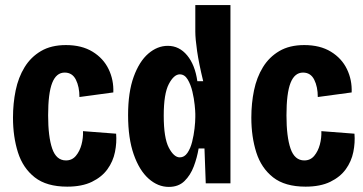

<svg xmlns="http://www.w3.org/2000/svg" viewBox="-20 -720 1424 754"><path d="M244 13Q163 13 116.5 -23.5Q70 -60 50.5 -121.5Q31 -183 31 -258Q31 -314 41.5 -365Q52 -416 76.5 -456Q101 -496 141 -519.5Q181 -543 239 -543Q301 -543 343.5 -517Q386 -491 406.5 -448.5Q427 -406 425 -357L292 -339Q292 -379 278 -407Q264 -435 234 -435Q201 -435 185 -394.5Q169 -354 169 -267Q169 -183 185 -136.5Q201 -90 239 -90Q263 -90 278 -108Q293 -126 300 -152Q307 -178 306 -205L436 -195Q439 -160 431.5 -123Q424 -86 402 -55.5Q380 -25 341 -6Q302 13 244 13Z M643 14Q600 14 563.5 -18.5Q527 -51 505 -114Q483 -177 483 -268Q483 -358 505 -418.5Q527 -479 562.5 -509.5Q598 -540 639 -540Q684 -540 715 -502.5Q746 -465 755 -401H778Q761 -471 754 -519.5Q747 -568 747 -596V-700H885V0H788L783 -137H760Q754 -101 741 -66.5Q728 -32 704.5 -9Q681 14 643 14ZM686 -102Q704 -102 716 -119.5Q728 -137 734.5 -163Q741 -189 744 -215.5Q747 -242 747 -260V-273Q747 -283 744.5 -308Q742 -333 735.5 -360.5Q729 -388 717 -408Q705 -428 686 -428Q663 -428 643 -390Q623 -352 623 -266Q623 -178 643 -140Q663 -102 686 -102Z M1180 13Q1099 13 1052.5 -23.5Q1006 -60 986.5 -121.5Q967 -183 967 -258Q967 -314 977.5 -365Q988 -416 1012.5 -456Q1037 -496 1077 -519.5Q1117 -543 1175 -543Q1237 -543 1279.5 -517Q1322 -491 1342.5 -448.5Q1363 -406 1361 -357L1228 -339Q1228 -379 1214 -407Q1200 -435 1170 -435Q1137 -435 1121 -394.5Q1105 -354 1105 -267Q1105 -183 1121 -136.5Q1137 -90 1175 -90Q1199 -90 1214 -108Q1229 -126 1236 -152Q1243 -178 1242 -205L1372 -195Q1375 -160 1367.5 -123Q1360 -86 1338 -55.5Q1316 -25 1277 -6Q1238 13 1180 13Z"/></svg>

Font: Bricolage Grotesque 10pt Condensed Bricolage Grotesque 10pt Condensed Regular
Style: Bold
Weight: 700
Width: 3
Designer: Mathieu Triay
Foundry: Atelier Triay
Version: Version 1.000; ttfautohint (v1.8.4.7-5d5b);gftools[0.9.32]